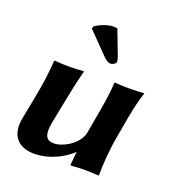

<svg xmlns="http://www.w3.org/2000/svg" viewBox="-125 -782 841 898"><g transform="rotate(20 295.5 -333.0)"><path d="M308.1 -674C304.3 -675 293.5 -676 288.5 -676C252.5 -676 209.4 -653 199.8 -644L195.9 -633L298.4 -528C312.7 -513 324.9 -508 332.9 -508C341.9 -508 358.1 -515 359.7 -524C361.1 -532 358 -543 355.3 -550ZM324.6 -64H326.6L320.3 0C319.9 2 322.8 3 328.8 3C342.4 1.3 372.3 0 386.8 0C399.4 0 447.1 1 459.8 3L462.3 0C462.3 -2 462.3 -4 462.3 -6.1C462.3 -49.8 466.5 -120.4 479.1 -192L489.2 -249C502.4 -324 511.6 -376 529.9 -429L529.5 -432C529.5 -432 486.9 -429 451.9 -429C417.9 -429 384.5 -432 384.5 -432L381.9 -429C379.1 -373 370.6 -325 357.2 -249L343.1 -169C332.9 -111 257.9 -67 213.1 -67C189.4 -67 167.4 -73.3 167.4 -116.5C167.4 -127.9 168.9 -141.9 172.3 -159L190.2 -249C205.1 -324 215.8 -377.5 229.9 -429L229.5 -432C229.5 -432 188.9 -429 153.9 -429C119.9 -429 84.5 -432 84.5 -432L81.9 -429C77.9 -372 72.1 -321 58.2 -249L34.5 -126C32.3 -114.5 31.1 -103.1 31.1 -92.1C31.1 -36.6 61 10 143.5 10C184.5 10 258 -4 324.6 -64Z"/></g></svg>

Font: Linux Biolinum O 
Style: Bold Italic
Weight: 700
Designer: Philipp H. Poll
Foundry: Philipp H. Poll
Version: Version 1.3.2